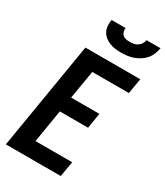

<svg xmlns="http://www.w3.org/2000/svg" viewBox="-231 -1048 982 1142"><g transform="rotate(30 260.0 -477.5)"><path d="M9 0 131 -735H508L490 -630H239L206 -435H400L383 -330H189L152 -105H404L386 0ZM329 -815Q308 -815 288 -817.5Q268 -820 249.5 -827.5Q231 -835 216 -847Q201 -859 192 -876.5Q183 -894 181.5 -914.5Q180 -935 184 -955H280Q278 -942 281.5 -929.5Q285 -917 294 -909Q303 -901 316 -898.5Q329 -896 342 -896Q356 -896 369.5 -898.5Q383 -901 395 -909Q407 -917 414.5 -929.5Q422 -942 424 -955H520Q516 -934 508 -913.5Q500 -893 485.5 -876Q471 -859 452 -847Q433 -835 412.5 -827.5Q392 -820 370.5 -817.5Q349 -815 329 -815Z"/></g></svg>

Font: Iosevka Curly XBdObl
Style: Regular
Weight: 800
Italic angle: -9°
Monospace: yes
Designer: Belleve Invis
Foundry: Belleve Invis
Version: Version 11.1.0; ttfautohint (v1.8.3)